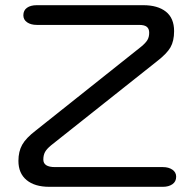

<svg xmlns="http://www.w3.org/2000/svg" viewBox="-20 -720 750 740"><path d="M51 -100Q51 -136 65.5 -162Q80 -188 118 -217L524 -540Q541 -554 548 -565.5Q555 -577 555 -594Q555 -609 546 -616.5Q537 -624 516 -624H122Q99 -624 84.5 -634Q70 -644 70 -661Q70 -680 84 -690Q98 -700 122 -700H532Q588 -700 619.5 -675Q651 -650 651 -600Q651 -562 637 -537.5Q623 -513 584 -483L177 -160Q160 -146 153.5 -134Q147 -122 147 -105Q147 -76 192 -76H608Q630 -76 644.5 -66Q659 -56 659 -39Q659 -20 644.5 -10Q630 0 608 0H170Q114 0 82.5 -26Q51 -52 51 -100Z"/></svg>

Font: Kodchasan Medium
Style: Regular
Weight: 500
Designer: Katatrad Aksorn Co.,Ltd.
Foundry: Cadson Demak Co.,Ltd.
Version: Version 1.000; ttfautohint (v1.6)